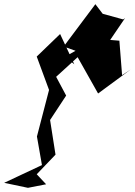

<svg xmlns="http://www.w3.org/2000/svg" viewBox="-26 -937 646 920"><path d="M559 -577 546 -742 438 -751 285 -665 330 -629 262 -774 150 -666 209 -506 151 -283 175 -146 -6 -61 108 -37 195 -54 150 -102 240 -196 214 -362 291 -479 243 -569 346 -663 444 -489 600 -604ZM431 -917 279 -714 441 -656 573 -850 564 -844 466 -871Z"/></svg>

Font: Asimov Silicon
Style: Regular
Weight: 400
Designer: Google
Version: Version 2.000980; 2014